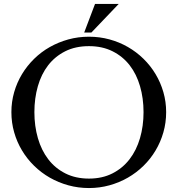

<svg xmlns="http://www.w3.org/2000/svg" viewBox="-20 -928 890 962"><path d="M425.8 14.2Q372.1 14.2 322.5 0.5Q272.9 -13.2 229.7 -37.8Q186.5 -62.5 151.1 -97.2Q115.7 -131.8 90.3 -174.1Q64.9 -216.3 51 -264.9Q37.1 -313.5 37.1 -366.2Q37.1 -418 51 -466.3Q64.9 -514.6 90.3 -556.6Q115.7 -598.6 151.1 -633.3Q186.5 -668 229.7 -692.4Q272.9 -716.8 322.5 -730.5Q372.1 -744.1 425.8 -744.1Q479 -744.1 528.3 -730.7Q577.6 -717.3 620.6 -692.6Q663.6 -668 699 -633.3Q734.4 -598.6 759.5 -556.6Q784.7 -514.6 798.6 -466.3Q812.5 -418 812.5 -366.2Q812.5 -313.5 798.6 -264.9Q784.7 -216.3 759.5 -174.1Q734.4 -131.8 699 -97.2Q663.6 -62.5 620.6 -37.8Q577.6 -13.2 528.3 0.5Q479 14.2 425.8 14.2ZM425.8 -33.2Q492.2 -33.2 543.2 -59.1Q594.2 -85 628.9 -129.9Q663.6 -174.8 681.4 -235.6Q699.2 -296.4 699.2 -366.2Q699.2 -435.5 681.6 -496.1Q664.1 -556.6 629.6 -601.1Q595.2 -645.5 543.9 -671.1Q492.7 -696.8 425.8 -696.8Q357.9 -696.8 306.9 -671.1Q255.9 -645.5 221.4 -601.1Q187 -556.6 169.7 -496.1Q152.3 -435.5 152.3 -366.2Q152.3 -296.4 169.9 -235.6Q187.5 -174.8 221.9 -129.9Q256.3 -85 307.6 -59.1Q358.9 -33.2 425.8 -33.2ZM574.7 -908.2 438 -765.1H401.9L456.1 -908.2Z"/></svg>

Font: Federo
Style: Regular
Weight: 400
Designer: Olexa M. Volochay | Cyreal.org
Foundry: Olexa M. Volochay | Cyreal.org
Version: Version 1.000